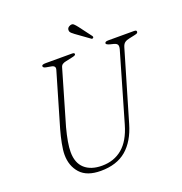

<svg xmlns="http://www.w3.org/2000/svg" viewBox="-152 -995 1081 1141"><g transform="rotate(-20 388.5 -424.5)"><path d="M519 -195 644.5 -627.5Q649 -644.5 644.8 -654Q640.5 -663.5 623 -668.5L599 -674.5Q576.5 -681 576.5 -688.5Q576.5 -700 598 -700H760.5Q777 -700 777 -691Q777 -685 773.2 -681.8Q769.5 -678.5 754.5 -675.5L720 -668Q702 -664.5 690.8 -656.5Q679.5 -648.5 673.5 -627.5L545 -190.5Q516 -90.5 454.8 -38.2Q393.5 14 292.5 14Q205 14 163.2 -32.5Q121.5 -79 121.5 -150Q121.5 -178 129.5 -219.5Q137.5 -261 149 -301.5L248 -640Q256 -665 228.5 -670L198 -675.5Q177.5 -678.5 177.5 -690Q177.5 -700 203 -700H369Q384.5 -700 384.5 -691.5Q384.5 -686.5 378.5 -683.5Q372.5 -680.5 357.5 -677.5L320.5 -669.5Q307 -667 298 -661.2Q289 -655.5 285.5 -642.5L186 -301Q174 -255.5 167.5 -218.2Q161 -181 161 -152.5Q161 -83.5 200.5 -48Q240 -12.5 310 -12.5Q386 -12.5 439 -57Q492 -101.5 519 -195ZM459.5 -835 518.5 -756.5Q523.5 -748.5 518.5 -744.5Q512.5 -739.5 507.5 -743.5L423.5 -804Q413 -811.5 405.2 -818.8Q397.5 -826 397 -835.5Q395 -854 417.5 -862Q430.5 -866 439.2 -858Q448 -850 459.5 -835Z"/></g></svg>

Font: Fraunces 9pt Soft Thin
Style: Italic
Weight: 100
Italic angle: -16°
Version: Version 1.000;[b76b70a41]